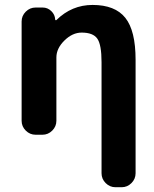

<svg xmlns="http://www.w3.org/2000/svg" viewBox="-20 -577 638 793"><path d="M69.3 -488.3Q69.3 -511.7 86.4 -528.8Q103.5 -545.9 127 -545.9H156.2Q176.8 -545.9 191.9 -531.2Q207 -516.6 208 -496.1Q208 -494.1 210 -493.7Q211.9 -493.2 212.9 -494.1Q276.4 -556.6 362.3 -556.6Q455.1 -556.6 497.6 -503.4Q540 -450.2 540 -330.1V138.7Q540 162.1 522.9 179.2Q505.9 196.3 482.4 196.3H457Q433.6 196.3 416.5 179.2Q399.4 162.1 399.4 138.7V-320.3Q399.4 -392.6 381.8 -417.5Q364.3 -442.4 317.4 -442.4Q279.3 -442.4 246.1 -409.7Q212.9 -377 212.9 -339.8V-78.1Q212.9 -54.7 195.8 -37.6Q178.7 -20.5 155.3 -20.5H127Q103.5 -20.5 86.4 -37.6Q69.3 -54.7 69.3 -78.1Z"/></svg>

Font: Gen Jyuu Gothic Bold
Style: Bold
Weight: 700
Designer: [Source Han Sans]
Ryoko NISHIZUKA  (kana & ideographs); Paul D. Hunt (Latin, Greek & Cyrillic); Wenlong ZHANG  (bopomofo
Version: Version 1.002.20150607